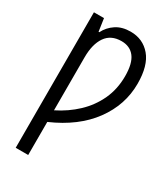

<svg xmlns="http://www.w3.org/2000/svg" viewBox="-231 -828 1025 1172"><g transform="rotate(30 281.5 -242.5)"><path d="M79 240V-715H150L163 -626H168Q190 -670 231.5 -697.5Q273 -725 333 -725Q420 -725 474 -661.5Q528 -598 528 -470Q528 -321 436 -195.5Q344 -70 167 7V240ZM167 -75Q246 -114 307.5 -172Q369 -230 404 -305.5Q439 -381 439 -472Q439 -562 406.5 -604.5Q374 -647 314 -647Q240 -647 203.5 -594Q167 -541 167 -449Z"/></g></svg>

Font: Noto Sans Mono SemiCondensed
Style: Regular
Weight: 400
Width: 4
Designer: Monotype Design Team
Foundry: Monotype Imaging Inc.
Version: Version 2.014